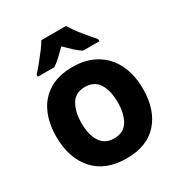

<svg xmlns="http://www.w3.org/2000/svg" viewBox="-181 -891 962 1027"><g transform="rotate(-30 300.0 -378.0)"><path d="M304 10Q175 10 105 -68Q35 -146 35 -279Q35 -363 64.5 -426Q94 -489 152 -524Q210 -559 295 -559Q378 -559 438.5 -524Q499 -489 532 -424Q565 -359 565 -269Q565 -141 498.5 -65.5Q432 10 304 10ZM300 -116Q358 -116 385 -159.5Q412 -203 412 -274Q412 -346 385 -389.5Q358 -433 300 -433Q241 -433 214.5 -388Q188 -343 188 -274Q188 -202 215.5 -159Q243 -116 300 -116ZM110 -619Q127 -637 149 -664Q171 -691 191.5 -718Q212 -745 224 -766H376Q396 -732 429 -691.5Q462 -651 490 -619V-606H389Q367 -620 345.5 -640Q324 -660 300 -684Q275 -659 254 -639.5Q233 -620 212 -606H110Z"/></g></svg>

Font: Noto Sans Mono ExtraBold
Style: Regular
Weight: 800
Designer: Monotype Design Team
Foundry: Monotype Imaging Inc.
Version: Version 2.014